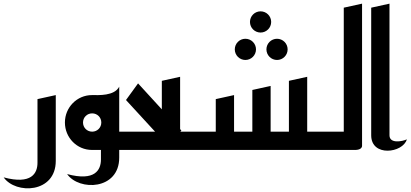

<svg xmlns="http://www.w3.org/2000/svg" viewBox="-105 -820 2245 1050"><path d="M200 60V-300L100 -278V70C100 127 68 191 -85 150C-19 244 200 237 200 60Z M250 -150C250 -67 316 0 398 0H447V52C447 109 415 173 262 132C328 226 547 219 547 42V0H645V-100H547V-346C520 -294 433 -300 398 -300C316 -300 250 -233 250 -150ZM349 -150C349 -178 371 -200 399 -200C427 -200 449 -178 449 -150C449 -122 427 -100 399 -100C371 -100 349 -122 349 -150Z M605 -100V0H995V-100H881L887 -106L880 -114V-400L780 -378V-222L650 -364L584 -273L743 -100Z M1262 -700C1262 -668 1288 -642 1320 -642C1352 -642 1378 -668 1378 -700C1378 -732 1352 -758 1320 -758C1288 -758 1262 -732 1262 -700ZM1179 -550C1179 -518 1205 -492 1237 -492C1269 -492 1295 -518 1295 -550C1295 -582 1269 -608 1237 -608C1205 -608 1179 -582 1179 -550ZM1352 -550C1352 -518 1378 -492 1410 -492C1442 -492 1468 -518 1468 -550C1468 -582 1442 -608 1410 -608C1378 -608 1352 -582 1352 -550Z M1695 -100H1575V-400L1475 -378V-100H1375V-350L1275 -328V-100H1175V-300L1075 -278V-100H955V0H1695Z M1875 -800 1775 -778V-100H1655V0H1835C1835 0 1875 2 1875 -23Z M2025 -800 1925 -778V-80C1925 40 2099 17 2120 -58C2095 -46 2025 -33 2025 -80Z"/></svg>

Font: Reem Kufi
Style: Regular
Weight: 400
Designer: Khaled Hosny
Version: Version 0.007